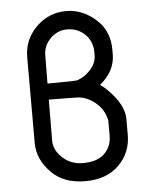

<svg xmlns="http://www.w3.org/2000/svg" viewBox="-53 -782 667 827"><g transform="rotate(-5 281.0 -368.5)"><path d="M138.2 -52.7Q79.6 -111.3 79.6 -182.6V-553.7Q79.6 -629.4 133.8 -683.6Q188 -737.3 264.2 -737.3Q335 -737.3 394 -683.6Q447.8 -634.8 447.8 -553.7V-534.2Q447.8 -461.9 381.8 -407.7Q397.9 -397 412.6 -382.3Q481.9 -313 481.9 -252.4V-182.6Q481.9 -106 428.2 -52.7Q375 0 283.2 0Q191.4 0 138.2 -52.7ZM156.2 -363.8Q156.2 -363.8 155.3 -184.1Q156.2 -148.9 184.1 -119.1Q222.2 -78.6 279.3 -78.6Q341.8 -78.6 372.6 -108.9Q402.8 -138.7 403.8 -184.1V-251Q394.5 -304.2 347.2 -337.9Q318.8 -357.9 287.6 -361.8Q284.7 -362.8 156.2 -363.8ZM156.7 -433.1Q279.3 -433.6 285.6 -436Q314 -446.8 327.6 -459.5Q369.1 -494.1 369.6 -535.6V-552.2Q368.7 -597.7 338.4 -627.4Q307.1 -658.2 260.3 -658.2Q219.2 -658.2 188.5 -627.4Q158.2 -597.2 157.7 -555.2Z"/></g></svg>

Font: NovaMono
Style: Regular
Weight: 400
Monospace: yes
Version: Version 1.2